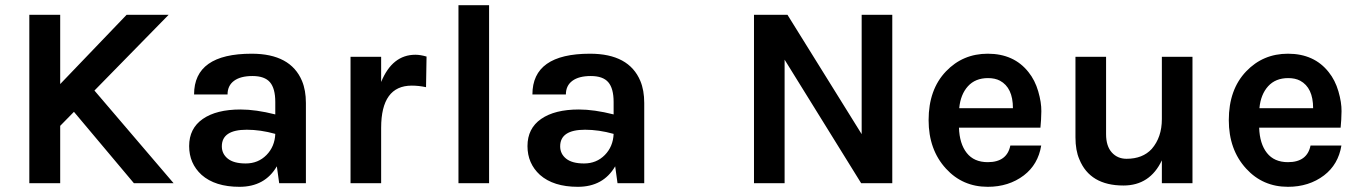

<svg xmlns="http://www.w3.org/2000/svg" viewBox="-20 -706 5239 740"><path d="M93 0V-649H212V-382L468 -649H630L344 -357L649 0H496L265 -275L212 -221V0Z M907 -284Q966 -284 1041 -265V-313Q1041 -365 1020.5 -389Q1000 -413 953 -413Q907 -413 882 -394.5Q857 -376 857 -342H728Q728 -499 950 -499Q1100 -499 1144 -394Q1159 -358 1159 -309V0H1056L1047 -65Q1001 14 903 14Q809 14 757 -32Q709 -76 709 -143Q709 -211 761.5 -247.5Q814 -284 907 -284ZM1041 -190Q984 -206 931 -206Q835 -206 835 -142Q835 -113 858 -94.5Q881 -76 927 -76Q975 -76 1007 -108.5Q1039 -141 1041 -190Z M1331 -487H1449V-390Q1492 -495 1581 -495Q1600 -495 1624 -488L1622 -370Q1594 -376 1567 -376Q1449 -376 1449 -213V0H1331Z M1865 0H1747V-686H1865Z M2211 -284Q2270 -284 2345 -265V-313Q2345 -365 2324.5 -389Q2304 -413 2257 -413Q2211 -413 2186 -394.5Q2161 -376 2161 -342H2032Q2032 -499 2254 -499Q2404 -499 2448 -394Q2463 -358 2463 -309V0H2360L2351 -65Q2305 14 2207 14Q2113 14 2061 -32Q2013 -76 2013 -143Q2013 -211 2065.5 -247.5Q2118 -284 2211 -284ZM2345 -190Q2288 -206 2235 -206Q2139 -206 2139 -142Q2139 -113 2162 -94.5Q2185 -76 2231 -76Q2279 -76 2311 -108.5Q2343 -141 2345 -190Z M2886 0V-649H3015L3301 -189V-649H3419V0H3299L3004 -476V0Z M3990 -214H3676Q3678 -152 3706 -116.5Q3734 -81 3787 -81Q3861 -81 3874 -145H3993Q3981 -72 3926 -30Q3868 14 3787 14Q3690 14 3626 -56Q3559 -129 3559 -243Q3559 -361 3626 -431Q3691 -499 3787 -499Q3888 -499 3944 -428Q3969 -397 3981.5 -354Q3994 -311 3993.5 -277Q3993 -243 3990 -214ZM3788 -405Q3739 -405 3710.5 -373.5Q3682 -342 3677 -289H3884Q3884 -368 3834 -395Q3815 -405 3788 -405Z M4576 0H4458V-88Q4412 9 4310 9Q4181 9 4140 -92Q4125 -126 4125 -177V-487H4243V-189Q4243 -143 4265 -118.5Q4287 -94 4322 -94Q4384 -94 4419 -132Q4458 -177 4458 -247V-487H4576Z M5147 -214H4833Q4835 -152 4863 -116.5Q4891 -81 4944 -81Q5018 -81 5031 -145H5150Q5138 -72 5083 -30Q5025 14 4944 14Q4847 14 4783 -56Q4716 -129 4716 -243Q4716 -361 4783 -431Q4848 -499 4944 -499Q5045 -499 5101 -428Q5126 -397 5138.5 -354Q5151 -311 5150.5 -277Q5150 -243 5147 -214ZM4945 -405Q4896 -405 4867.5 -373.5Q4839 -342 4834 -289H5041Q5041 -368 4991 -395Q4972 -405 4945 -405Z"/></svg>

Font: Karla Neue
Style: Bold
Weight: 700
Designer: Jonathan Pinhorn
Foundry: PYRS Fontlab Ltd. / Made with FontLab
Version: Version 1.000;PS 001.001;hotconv 1.0.56